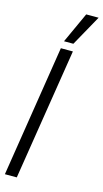

<svg xmlns="http://www.w3.org/2000/svg" viewBox="-145 -944 531 987"><g transform="rotate(15 120.5 -451.0)"><path d="M-7.5 0 102.8 -700H166.8L55.8 0ZM109.1 -738.8 183.7 -901.7H249.7L159 -738.8Z"/></g></svg>

Font: Georama ExtraCondensed Thin
Style: Italic
Weight: 100
Width: 2
Italic angle: -9°
Designer: Jean-Baptiste Levee
Foundry: Production Type
Version: Version 1.001